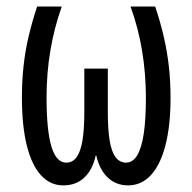

<svg xmlns="http://www.w3.org/2000/svg" viewBox="-20 -556 587 586"><path d="M453.6 -536.1Q469.2 -489.7 479.7 -444.6Q490.2 -399.4 495.4 -353.3Q500.5 -307.1 500.5 -257.8Q500.5 -172.9 485.1 -113Q469.7 -53.2 440.7 -21.7Q411.6 9.8 371.1 9.8Q334 9.8 308.8 -14.2Q283.7 -38.1 273.9 -81.1H272Q262.7 -38.1 237.5 -14.2Q212.4 9.8 172.9 9.8Q133.3 9.8 105 -21.2Q76.7 -52.2 61.8 -112.1Q46.9 -171.9 46.9 -257.8Q46.9 -308.1 51.8 -353.5Q56.6 -398.9 67.1 -443.8Q77.6 -488.8 93.3 -536.1H168.5Q145.5 -471.2 133.8 -402.1Q122.1 -333 122.1 -258.3Q122.1 -159.2 136.7 -109.4Q151.4 -59.6 182.6 -59.6Q201.7 -59.6 213.9 -76.4Q226.1 -93.3 231.7 -127.2Q237.3 -161.1 237.3 -212.4V-346.7H309.1V-212.4Q309.1 -160.6 314.7 -127Q320.3 -93.3 332.5 -76.7Q344.7 -60.1 364.3 -59.6Q385.3 -59.6 398.7 -81.8Q412.1 -104 418.7 -147.9Q425.3 -191.9 425.3 -257.3Q425.3 -330.1 413.8 -400.1Q402.3 -470.2 378.4 -536.1Z"/></svg>

Font: Open Sans Condensed
Style: Regular
Weight: 400
Width: 3
Designer: Monotype Design Team
Foundry: Monotype Imaging Inc.
Version: Version 3.000